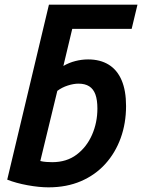

<svg xmlns="http://www.w3.org/2000/svg" viewBox="-20 -790 610 824"><path d="M188 14Q148 14 98.5 5Q49 -4 11 -19L190 -770H570L545 -666H290L252 -507Q276 -521 303.5 -528Q331 -535 358 -535Q410 -535 446.5 -512.5Q483 -490 502 -445.5Q521 -401 521 -335Q521 -261 498 -197.5Q475 -134 432 -86.5Q389 -39 327.5 -12.5Q266 14 188 14ZM204 -94Q266 -94 309 -126.5Q352 -159 375 -211.5Q398 -264 398 -324Q398 -361 389.5 -384.5Q381 -408 363 -419.5Q345 -431 317 -431Q296 -431 271 -423Q246 -415 226 -400L153 -99Q165 -96 178.5 -95Q192 -94 204 -94Z"/></svg>

Font: Ubuntu Sans Mono SemiBold
Style: Italic
Weight: 600
Italic angle: -13.5°
Monospace: yes
Designer: Dalton Maag Ltd
Foundry: Dalton Maag Ltd
Version: Version 1.006